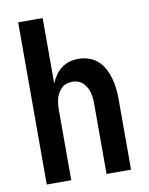

<svg xmlns="http://www.w3.org/2000/svg" viewBox="-83 -796 666 857"><g transform="rotate(-10 250.0 -367.5)"><path d="M59 0V-735H170V-438Q178 -458 190 -475Q202 -492 218.5 -504.5Q235 -517 255 -522.5Q275 -528 296 -528Q320 -528 343 -520Q366 -512 383.5 -496Q401 -480 412 -458.5Q423 -437 429.5 -414Q436 -391 438.5 -367.5Q441 -344 441 -320V0H330V-320Q330 -333 328.5 -346Q327 -359 323.5 -371.5Q320 -384 313.5 -395Q307 -406 297.5 -415Q288 -424 275.5 -428Q263 -432 250 -432Q237 -432 224.5 -428Q212 -424 202.5 -415Q193 -406 186.5 -395Q180 -384 176.5 -371.5Q173 -359 171.5 -346Q170 -333 170 -320V0Z"/></g></svg>

Font: Iosevka Julsh Curly
Style: Bold
Weight: 700
Designer: Belleve Invis
Foundry: Belleve Invis
Version: Version 15.0.2; ttfautohint (v1.8.4)